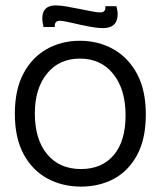

<svg xmlns="http://www.w3.org/2000/svg" viewBox="-20 -678 595 711"><path d="M280 13Q211 13 155.5 -17Q100 -47 67.5 -107Q35 -167 35 -257Q35 -346 67 -406Q99 -466 153.5 -496.5Q208 -527 276 -527Q344 -527 399.5 -496Q455 -465 487.5 -404.5Q520 -344 520 -254Q520 -164 488 -104.5Q456 -45 402 -16Q348 13 280 13ZM280 -52Q357 -52 401 -103.5Q445 -155 445 -251Q445 -347 399.5 -404Q354 -461 276 -461Q199 -461 154 -405.5Q109 -350 109 -258Q109 -162 154.5 -107Q200 -52 280 -52ZM361 -574Q339 -574 306 -580.5Q273 -587 243.5 -594Q214 -601 201 -601Q181 -601 183 -578H141Q122 -658 187 -658Q203 -658 226 -654Q249 -650 274 -645Q299 -640 319.5 -636Q340 -632 351 -632Q373 -632 370 -655H411Q421 -620 409.5 -597Q398 -574 361 -574Z"/></svg>

Font: Bricolage Grotesque 96pt Light
Style: Regular
Weight: 300
Designer: Mathieu Triay
Foundry: Atelier Triay
Version: Version 1.001; ttfautohint (v1.8.4.7-5d5b);gftools[0.9.33.de